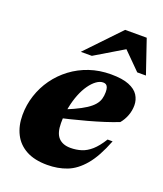

<svg xmlns="http://www.w3.org/2000/svg" viewBox="-132 -778 751 882"><g transform="rotate(20 244.0 -337.0)"><path d="M315.5 -429Q299.5 -429 282.8 -417Q266 -405 250.5 -383.2Q235 -361.5 223 -331.5Q211 -301.5 203.8 -265.2Q196.5 -229 196.5 -188Q196.5 -139 217 -117Q237.5 -95 276 -95Q304 -95 328.8 -102.8Q353.5 -110.5 376.8 -131Q400 -151.5 423.5 -189.5H448Q416 -107 378.5 -62.8Q341 -18.5 297.5 -1.8Q254 15 202 15Q140 15 99 -7.2Q58 -29.5 37.8 -69.5Q17.5 -109.5 17.5 -162Q17.5 -212 32.8 -258.5Q48 -305 76.2 -344.5Q104.5 -384 144 -413.8Q183.5 -443.5 232 -460Q280.5 -476.5 336.5 -476.5Q392.5 -476.5 425 -463.2Q457.5 -450 471.5 -427.8Q485.5 -405.5 485.5 -379Q485.5 -352.5 476.2 -328.2Q467 -304 451 -285Q421 -273 384.2 -261.2Q347.5 -249.5 307.5 -238.5Q267.5 -227.5 226.5 -217.5Q185.5 -207.5 147 -199L149 -236Q197 -254 230.8 -269.5Q264.5 -285 286.2 -299.2Q308 -313.5 320 -327.8Q332 -342 336.5 -357.5Q341 -373 341 -391Q341 -404.5 338.2 -412.8Q335.5 -421 330 -425Q324.5 -429 315.5 -429ZM170 -526 327 -690.5H432.5L488.5 -526H446L340.5 -631.5H400.5L224 -526Z"/></g></svg>

Font: Newsreader 36pt ExtraBold
Style: Italic
Weight: 800
Italic angle: -17°
Designer: Hugues Gentile
Foundry: Production Type
Version: Version 1.003